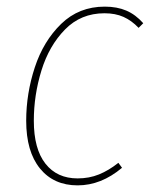

<svg xmlns="http://www.w3.org/2000/svg" viewBox="-20 -549 459 579"><path d="M412 -479 398 -465Q377 -487 352.5 -498Q328 -509 295 -509Q224 -509 176 -460Q128 -411 105 -336.5Q82 -262 82 -185Q82 -100 117 -55.5Q152 -11 214 -11Q249 -11 278.5 -23Q308 -35 337 -58L348 -43Q285 10 214 10Q142 10 100.5 -41Q59 -92 59 -185Q59 -267 85 -346Q111 -425 164.5 -477Q218 -529 296 -529Q333 -529 361 -517Q389 -505 412 -479Z"/></svg>

Font: Fira Sans Condensed Thin
Style: Italic
Weight: 250
Width: 3
Italic angle: -8°
Designer: Carrois Corporate & Edenspiekermann AG
Foundry: Carrois Corporate GbR & Edenspiekermann AG
Version: Version 4.203